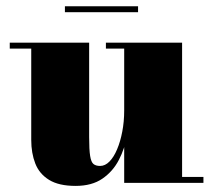

<svg xmlns="http://www.w3.org/2000/svg" viewBox="-20 -600 700 630"><path d="M228 10Q173 10 141 -9.8Q109 -29.5 95.8 -63.5Q82.5 -97.5 82.5 -141V-440.5H12V-460H272.5V-150.5Q272.5 -108.5 275.8 -88.2Q279 -68 286.8 -61.8Q294.5 -55.5 308.5 -55.5Q325 -55.5 339.2 -70Q353.5 -84.5 364.2 -110Q375 -135.5 381.2 -168.2Q387.5 -201 387.5 -237.5H405Q405 -199 397.2 -156Q389.5 -113 370 -75.2Q350.5 -37.5 316 -13.8Q281.5 10 228 10ZM387.5 0V-440.5H327.5V-460H577.5V-19.5H647.5V0ZM193 -560V-579.5H433V-560Z"/></svg>

Font: Bodoni Moda Black
Style: Regular
Weight: 900
Version: Version 2.005